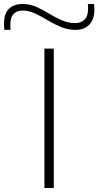

<svg xmlns="http://www.w3.org/2000/svg" viewBox="-87 -944 494 964"><path d="M136 0V-700H183V0ZM-65 -794Q-66 -802 -66.5 -810.5Q-67 -819 -67 -825Q-67 -877 -41.5 -900.5Q-16 -924 26 -924Q63 -924 95.5 -909.5Q128 -895 159 -876Q190 -857 222.5 -842.5Q255 -828 292 -828Q319 -828 337 -845Q355 -862 355 -897Q355 -903 355 -910Q355 -917 354 -924H385Q386 -916 386.5 -907.5Q387 -899 387 -893Q387 -849 362.5 -821.5Q338 -794 292 -794Q254 -794 219 -808.5Q184 -823 152 -842.5Q120 -862 89 -876.5Q58 -891 26 -891Q-2 -891 -18.5 -874Q-35 -857 -35 -821Q-35 -815 -35 -808Q-35 -801 -34 -794Z"/></svg>

Font: Georama ExtraExtended ExtraLight
Style: Regular
Weight: 200
Width: 8
Designer: Jean-Baptiste Levee
Foundry: Production Type
Version: Version 1.000